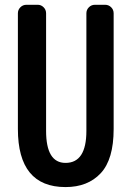

<svg xmlns="http://www.w3.org/2000/svg" viewBox="-20 -759 540 791"><path d="M250 11.7Q53.7 11.7 53.7 -227.5V-704.1Q53.7 -718.8 64 -729Q74.2 -739.3 88.9 -739.3H135.7Q149.4 -739.3 159.7 -729Q169.9 -718.8 169.9 -704.1V-219.7Q169.9 -87.9 250 -87.9Q335.9 -87.9 335.9 -219.7V-704.1Q335.9 -718.8 346.2 -729Q356.4 -739.3 371.1 -739.3H413.1Q427.7 -739.3 438 -729Q448.2 -718.8 448.2 -704.1V-227.5Q448.2 -102.5 395 -45.4Q341.8 11.7 250 11.7Z"/></svg>

Font: Gen Jyuu Gothic L Monospace Medium
Style: Regular
Weight: 500
Designer: [Source Han Sans]
Ryoko NISHIZUKA  (kana & ideographs); Paul D. Hunt (Latin, Greek & Cyrillic); Wenlong ZHANG  (bopomofo
Version: Version 1.002.20150607